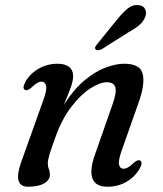

<svg xmlns="http://www.w3.org/2000/svg" viewBox="-20 -716 633 747"><path d="M77.5 -366Q65.5 -372 78 -396Q96 -429 129.8 -448.5Q163.5 -468 205 -468Q232.5 -468 248.5 -455.8Q264.5 -443.5 264.5 -419.5Q264.5 -401 255 -375.2Q245.5 -349.5 228.5 -308Q265.5 -367 307.5 -402.2Q349.5 -437.5 390 -452.8Q430.5 -468 463 -468Q526 -468 535.2 -428.5Q544.5 -389 520.5 -320.5L453.5 -130.5Q439.5 -91 443.2 -75.2Q447 -59.5 460.5 -59.5Q468.5 -59.5 477.8 -64.5Q487 -69.5 500.5 -82.5Q515.5 -96 525 -91.5Q537 -85.5 524.5 -62Q506.5 -29 473 -9.2Q439.5 10.5 398.5 10.5Q352 10.5 340 -21Q328 -52.5 348 -110.5L416.5 -306Q434.5 -356 428.8 -376Q423 -396 396 -396Q368.5 -396 331 -371.8Q293.5 -347.5 256.8 -299.5Q220 -251.5 194.5 -179Q177.5 -132.5 171.8 -112.2Q166 -92 166 -81Q166 -67.5 170 -58.5Q174 -49.5 174 -36.5Q174 -15 151.2 -2.2Q128.5 10.5 89.5 10.5Q28 10.5 63 -87L149 -327.5Q163 -366.5 159.2 -382.5Q155.5 -398.5 142 -398.5Q134 -398.5 124.8 -393.2Q115.5 -388 102 -375Q86.5 -361.5 77.5 -366ZM436 -640.5Q458 -668 477.8 -683.5Q497.5 -699 519.5 -696Q538.5 -694 545 -679.8Q551.5 -665.5 544.5 -649Q537.5 -631.5 521.2 -617.8Q505 -604 480 -590.5L374 -523.5Q368 -521 361.5 -520.8Q355 -520.5 352 -524Q348 -528.5 351 -534Q354 -539.5 358.5 -545Z"/></svg>

Font: Fraunces 9pt
Style: Italic
Weight: 400
Italic angle: -16°
Version: Version 1.000;[b76b70a41]